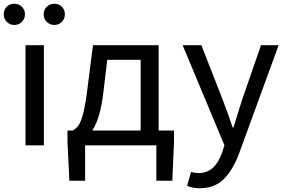

<svg xmlns="http://www.w3.org/2000/svg" viewBox="-37 -775 1532 1024"><path d="M99 -534H197V0H99ZM196 -699Q196 -723 212.5 -739Q229 -755 253 -755Q277 -755 293 -739Q309 -723 309 -699Q309 -675 293 -658.5Q277 -642 253 -642Q229 -642 212.5 -658Q196 -674 196 -699ZM-17 -699Q-17 -723 -1 -739Q15 -755 39 -755Q63 -755 79.5 -739Q96 -723 96 -699Q96 -675 80 -658.5Q64 -642 39 -642Q15 -642 -1 -658.5Q-17 -675 -17 -699Z M429 -300 459 -534H809V-79H891V-16L882 189H797V0H417V189H333L323 -16V-79H351Q369 -88 382 -107Q395 -126 407 -171.5Q419 -217 429 -300ZM713 -79V-456H535L514 -280Q498 -143 455 -79Z M961 216 982 142Q1002 148 1023 148Q1110 148 1148 37L1160 0L937 -534H1037L1150 -245Q1160 -219 1169 -194Q1178 -169 1187 -144L1204 -95H1208L1232 -172L1255 -245L1355 -534H1449L1239 41Q1206 131 1156.5 180Q1107 229 1028 229Q990 229 961 216Z"/></svg>

Font: Nebula Sans Medium
Style: Regular
Weight: 500
Designer: Paul D. Hunt for Adobe (as Source Sans)
Foundry: Nebula Entertainment & Broadcasting LLC
Version: Version 1.010